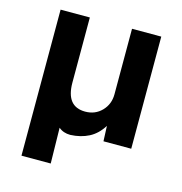

<svg xmlns="http://www.w3.org/2000/svg" viewBox="-103 -622 828 875"><g transform="rotate(15 311.0 -184.5)"><path d="M76 160V-529H214V-222Q214 -109 304 -109Q351 -109 382 -141Q413 -173 413 -220V-529H551V0H420L417 -72Q391 -30 353 -10.5Q315 9 266 11Q233 11 211 -8L214 160Z"/></g></svg>

Font: Lexend Deca SemiBold
Style: Regular
Weight: 600
Designer: Bonnie Shaver-Troup, Thomas Jockin
Foundry: Lexend
Version: Version 1.008; ttfautohint (v1.8.4.7-5d5b)